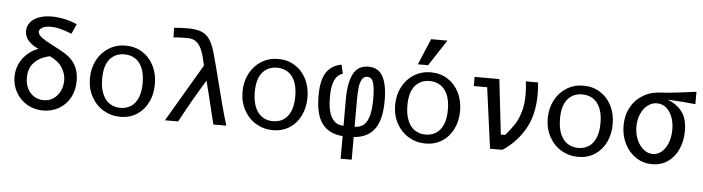

<svg xmlns="http://www.w3.org/2000/svg" viewBox="-55 -1069 5509 1504"><g transform="rotate(5 2700.0 -317.0)"><path d="M55.5 -236.5Q55.5 -289.5 76.5 -336.5Q97.5 -383.5 135.8 -418.5Q174 -453.5 223.5 -471Q173 -492.5 143.5 -526.2Q114 -560 114 -602.5Q114 -639 136.2 -668.5Q158.5 -698 202 -715.2Q245.5 -732.5 307 -732.5Q354.5 -732.5 406.2 -721.5Q458 -710.5 505 -689L470.5 -611.5Q413 -634 375.5 -643Q338 -652 307.5 -652Q265 -652 239.8 -638.8Q214.5 -625.5 214.5 -605Q214.5 -583 243.5 -561Q272.5 -539 324 -512.5L350 -499Q392 -477.5 420 -461Q448 -444.5 468 -427Q543.5 -362 543.5 -247.5Q543.5 -172 511.8 -114.2Q480 -56.5 424.8 -24.8Q369.5 7 301 7Q230 7 174 -26.5Q118 -60 86.8 -116Q55.5 -172 55.5 -236.5ZM446 -241.5Q446 -293.5 416.5 -341Q387 -388.5 318.5 -421.5Q237 -403.5 194.8 -357.5Q152.5 -311.5 152.5 -239Q152.5 -188.5 172 -151.2Q191.5 -114 224.8 -94Q258 -74 298.5 -74Q343.5 -74 377 -98Q410.5 -122 428.2 -160.5Q446 -199 446 -241.5Z M645 -276.5Q645 -355 678 -418.8Q711 -482.5 769.8 -519.2Q828.5 -556 902.5 -556Q975.5 -556 1033.2 -520Q1091 -484 1123.5 -420Q1156 -356 1156 -275Q1156 -196 1125.2 -132.5Q1094.5 -69 1038.2 -32.8Q982 3.5 908.5 3.5Q835.5 3.5 775.2 -32.2Q715 -68 680 -132Q645 -196 645 -276.5ZM1060 -275.5Q1060 -346 1039.8 -393.2Q1019.5 -440.5 983.2 -463.8Q947 -487 898.5 -487Q827 -487 784 -436.2Q741 -385.5 741 -281.5Q741 -211 761.2 -162.8Q781.5 -114.5 818 -90.5Q854.5 -66.5 902.5 -66.5Q948.5 -66.5 984 -88.8Q1019.5 -111 1039.8 -158Q1060 -205 1060 -275.5Z M1446.5 -318 1526 -453Q1512.5 -522.5 1496 -566Q1479.5 -609.5 1452 -633.2Q1424.5 -657 1382 -657Q1338.5 -657 1316.2 -656.2Q1294 -655.5 1269.5 -652L1267 -728Q1299.5 -731 1321.2 -732Q1343 -733 1374 -733Q1439.5 -733 1479.2 -718.2Q1519 -703.5 1545 -667.8Q1571 -632 1590.5 -565Q1604 -519 1619.5 -459.2Q1635 -399.5 1649.5 -341Q1676.5 -233.5 1696.8 -157.2Q1717 -81 1741.5 0H1640L1613.5 -108Q1577.5 -258 1556.5 -337.5Q1499.5 -244 1455.2 -167.2Q1411 -90.5 1363 0H1259Q1376 -197 1446.5 -318Z M1845 -276.5Q1845 -355 1878 -418.8Q1911 -482.5 1969.8 -519.2Q2028.5 -556 2102.5 -556Q2175.5 -556 2233.2 -520Q2291 -484 2323.5 -420Q2356 -356 2356 -275Q2356 -196 2325.2 -132.5Q2294.5 -69 2238.2 -32.8Q2182 3.5 2108.5 3.5Q2035.5 3.5 1975.2 -32.2Q1915 -68 1880 -132Q1845 -196 1845 -276.5ZM2260 -275.5Q2260 -346 2239.8 -393.2Q2219.5 -440.5 2183.2 -463.8Q2147 -487 2098.5 -487Q2027 -487 1984 -436.2Q1941 -385.5 1941 -281.5Q1941 -211 1961.2 -162.8Q1981.5 -114.5 2018 -90.5Q2054.5 -66.5 2102.5 -66.5Q2148.5 -66.5 2184 -88.8Q2219.5 -111 2239.8 -158Q2260 -205 2260 -275.5Z M2656.5 2Q2548 -6 2494.5 -77.8Q2441 -149.5 2441 -296Q2441 -420 2481 -480.5Q2521 -541 2599.5 -554.5L2615.5 -484.5Q2573.5 -472.5 2552 -426.8Q2530.5 -381 2530.5 -294.5Q2530.5 -185 2563 -132Q2595.5 -79 2656.5 -79V-288.5Q2656.5 -416 2692.2 -486.8Q2728 -557.5 2811.5 -557.5Q2889.5 -557.5 2925 -493Q2960.5 -428.5 2960.5 -303Q2960.5 -153.5 2907.2 -80Q2854 -6.5 2743.5 2V180H2656.5ZM2870 -311Q2870 -391.5 2857.5 -434.5Q2845 -477.5 2809 -477.5Q2781 -477.5 2766.8 -451.5Q2752.5 -425.5 2748 -385.2Q2743.5 -345 2743.5 -288.5V-79Q2788.5 -79 2816.2 -103.8Q2844 -128.5 2857 -179.5Q2870 -230.5 2870 -311Z M3045 -276.5Q3045 -355 3078 -418.8Q3111 -482.5 3169.8 -519.2Q3228.5 -556 3302.5 -556Q3375.5 -556 3433.2 -520Q3491 -484 3523.5 -420Q3556 -356 3556 -275Q3556 -196 3525.2 -132.5Q3494.5 -69 3438.2 -32.8Q3382 3.5 3308.5 3.5Q3235.5 3.5 3175.2 -32.2Q3115 -68 3080 -132Q3045 -196 3045 -276.5ZM3460 -275.5Q3460 -346 3439.8 -393.2Q3419.5 -440.5 3383.2 -463.8Q3347 -487 3298.5 -487Q3227 -487 3184 -436.2Q3141 -385.5 3141 -281.5Q3141 -211 3161.2 -162.8Q3181.5 -114.5 3218 -90.5Q3254.5 -66.5 3302.5 -66.5Q3348.5 -66.5 3384 -88.8Q3419.5 -111 3439.8 -158Q3460 -205 3460 -275.5ZM3194.5 -609.5 3281 -814.5H3409L3275 -609.5Z M3751 -478H3646V-550H3840.5L3890 -118H3924Q3966 -166.5 3993 -207.5Q4020 -248.5 4038 -308Q4056 -367.5 4056 -447.5Q4056 -497.5 4049 -550H4145Q4150 -504.5 4150 -458.5Q4150 -291 4083.2 -178.8Q4016.5 -66.5 3912 0H3815.5Z M4245 -276.5Q4245 -355 4278 -418.8Q4311 -482.5 4369.8 -519.2Q4428.5 -556 4502.5 -556Q4575.5 -556 4633.2 -520Q4691 -484 4723.5 -420Q4756 -356 4756 -275Q4756 -196 4725.2 -132.5Q4694.5 -69 4638.2 -32.8Q4582 3.5 4508.5 3.5Q4435.5 3.5 4375.2 -32.2Q4315 -68 4280 -132Q4245 -196 4245 -276.5ZM4660 -275.5Q4660 -346 4639.8 -393.2Q4619.5 -440.5 4583.2 -463.8Q4547 -487 4498.5 -487Q4427 -487 4384 -436.2Q4341 -385.5 4341 -281.5Q4341 -211 4361.2 -162.8Q4381.5 -114.5 4418 -90.5Q4454.5 -66.5 4502.5 -66.5Q4548.5 -66.5 4584 -88.8Q4619.5 -111 4639.8 -158Q4660 -205 4660 -275.5Z M4841.5 -272.5Q4841.5 -353 4876 -416.2Q4910.5 -479.5 4972.2 -516Q5034 -552.5 5113 -555Q5152.5 -556 5241.2 -566.5Q5330 -577 5387.5 -585.5V-488Q5273 -500 5167 -504.5Q5241 -477 5282.5 -422.5Q5324 -368 5324 -272Q5324 -193 5295.5 -128.8Q5267 -64.5 5214 -27.2Q5161 10 5090.5 10Q5019.5 10 4962.8 -27.5Q4906 -65 4873.8 -129.8Q4841.5 -194.5 4841.5 -272.5ZM5225 -273.5Q5225 -329 5207.8 -373.5Q5190.5 -418 5159.5 -443.2Q5128.5 -468.5 5088.5 -468.5Q5047.5 -468.5 5014.2 -442.5Q4981 -416.5 4961.8 -371.8Q4942.5 -327 4942.5 -272.5Q4942.5 -217.5 4962.2 -171Q4982 -124.5 5015.5 -97.2Q5049 -70 5088.5 -70Q5127.5 -70 5158.8 -97Q5190 -124 5207.5 -170.5Q5225 -217 5225 -273.5Z"/></g></svg>

Font: JuliaMono Medium
Style: Regular
Weight: 500
Monospace: yes
Designer: cormullion
Foundry: corm
Version: Version 0.054; ttfautohint (v1.8.4)